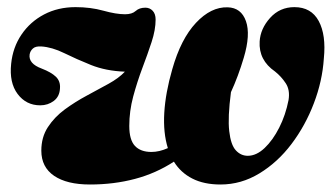

<svg xmlns="http://www.w3.org/2000/svg" viewBox="-20 -492 920 525"><path d="M602.5 -472Q639.5 -471 652.5 -434.2Q665.5 -397.5 646.5 -334Q631.5 -283.5 611.5 -240Q602.5 -171 606.8 -133.5Q611 -96 624.8 -81Q638.5 -66 657.5 -66Q681 -66 703.5 -87.2Q726 -108.5 743.5 -143Q761 -177.5 769 -218.5Q773.5 -246 761.2 -264.5Q749 -283 732 -296.5Q687 -327.5 690 -378.5Q692 -413.5 718.5 -443Q745 -472.5 785 -472.5Q831 -472.5 851.5 -434.5Q872 -396.5 865.5 -332Q861.5 -270.5 838.2 -209.5Q815 -148.5 777 -98.2Q739 -48 689.2 -17.8Q639.5 12.5 583 12.5Q537.5 12.5 505.8 -3.8Q474 -20 455.5 -50Q406.5 -18 349 -2.8Q291.5 12.5 226 12.5Q163 12.5 128 -11.2Q93 -35 93 -80Q93 -117 111 -144.5Q129 -172 157.2 -192.8Q185.5 -213.5 217.2 -230.5Q249 -247.5 277 -263Q305 -278.5 321.5 -296Q269.5 -298 229 -314.2Q188.5 -330.5 155.5 -346.8Q122.5 -363 93 -365Q77 -366 69.8 -359.2Q62.5 -352.5 61 -343Q57.5 -318 94 -304.5Q120 -294.5 132.8 -282.2Q145.5 -270 144 -250.5Q143 -228 127 -216Q111 -204 90 -204Q51.5 -204 28.2 -235Q5 -266 10.5 -317.5Q15 -362.5 38.8 -397.5Q62.5 -432.5 100.5 -452.5Q138.5 -472.5 186.5 -472.5Q227.5 -472.5 262.5 -462.8Q297.5 -453 322 -453Q341 -453 351 -462Q361 -471 377.5 -471Q389.5 -471 397.5 -462.5Q405.5 -454 405.5 -438.5Q405.5 -410.5 394.5 -377Q383.5 -343.5 369.2 -305.8Q355 -268 344.2 -228Q333.5 -188 333.5 -147.5Q333.5 -109.5 349 -93Q364.5 -76.5 394 -76.5Q415.5 -76.5 439 -87Q426 -128.5 429.2 -183.5Q432.5 -238.5 451 -302.5Q474.5 -385.5 515.8 -429.5Q557 -473.5 602.5 -472Z"/></svg>

Font: Fraunces 72pt S000 Black
Style: Italic
Weight: 900
Italic angle: -16°
Version: Version 1.000; ttfautohint (v1.8.3)